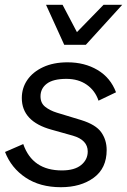

<svg xmlns="http://www.w3.org/2000/svg" viewBox="-20 -770 530 801"><path d="M234 11Q147 11 87 -29Q27 -69 1 -136L77 -169Q115 -59 238 -59Q291 -59 318.5 -81.5Q346 -104 346 -138Q346 -186 284 -204L195 -229Q71 -263 71 -361Q71 -403 94 -436.5Q117 -470 160 -490Q203 -510 262 -510Q333 -510 387 -478Q441 -446 464 -385L391 -350Q377 -392 342 -416.5Q307 -441 257 -441Q202 -441 175.5 -421Q149 -401 149 -368Q149 -340 168.5 -324.5Q188 -309 217 -300L319 -269Q380 -250 402.5 -218Q425 -186 425 -144Q425 -68 371 -28.5Q317 11 234 11ZM248 -583 172 -750H241L301 -636L412 -750H490L338 -583Z"/></svg>

Font: Prodigy Sans
Style: Italic
Weight: 400
Italic angle: -13°
Designer: Wei Huang
Foundry: Wei Huang
Version: Version 1.003; ttfautohint (v1.8.3)